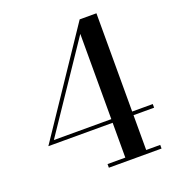

<svg xmlns="http://www.w3.org/2000/svg" viewBox="-136 -857 878 964"><g transform="rotate(-20 303.5 -375.0)"><path d="M281 0V-19.5H376V-680.5L69 -225H597.5V-205.5H32.5L398 -750H487.5V-19.5H562.5V0Z"/></g></svg>

Font: Bodoni Moda 11pt Medium
Style: Regular
Weight: 500
Designer: Owen Earl
Foundry: indestructible type
Version: Version 2.004